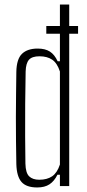

<svg xmlns="http://www.w3.org/2000/svg" viewBox="-20 -820 384 846"><path d="M184 -705.5H324V-671.5H184ZM144 6Q96 6 74.8 -18.2Q53.5 -42.5 52 -97Q51 -146.5 50.5 -198.8Q50 -251 50 -303.5Q50 -356 50.8 -406.5Q51.5 -457 52 -503Q53 -560 77 -583Q101 -606 146 -606Q179 -606 199.8 -592.8Q220.5 -579.5 234 -550H244V-800H285V0H244V-50H233Q219 -21.5 198 -7.8Q177 6 144 6ZM153 -28Q187.5 -28 209.8 -43.2Q232 -58.5 244 -95V-505Q232 -542 210 -557Q188 -572 154 -572Q121 -572 107.5 -556.5Q94 -541 93 -505Q91.5 -436.5 91 -362.2Q90.5 -288 90.8 -219.5Q91 -151 92 -99Q93 -58 108.5 -43Q124 -28 153 -28Z"/></svg>

Font: Big Shoulders Text SC Thin
Style: Regular
Weight: 100
Designer: Patric King
Foundry: XO Type Co
Version: Version 2.002